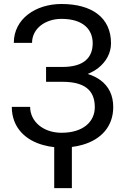

<svg xmlns="http://www.w3.org/2000/svg" viewBox="-20 -741 640 977"><path d="M214.4 -400.4V-324.7H298.3C405.8 -324.7 462.4 -285.2 462.4 -195.8C462.4 -120.1 401.4 -65.4 293 -65.4C199.2 -65.4 133.3 -123.5 133.3 -197.3H40C40 -89.4 113.3 -25.4 202.1 -2.4C219.7 2.4 237.8 5.9 255.9 7.8V216.3H345.7V6.8C364.3 4.4 381.8 1 398.9 -3.9C494.6 -30.8 556.2 -97.7 556.2 -196.3C556.2 -255.4 533.7 -301.8 491.2 -333C473.1 -346.2 451.7 -356.9 426.3 -364.7C446.8 -373 464.8 -383.3 480.5 -395.5C521.5 -428.2 544.9 -472.2 544.9 -521C544.9 -651.9 446.8 -720.7 293 -720.7C162.1 -720.7 50.3 -645.5 50.3 -522.9H143.1C143.1 -595.7 210.4 -645 293 -645C403.8 -645 451.7 -590.3 451.7 -521C451.7 -449.2 408.2 -400.4 298.3 -400.4Z"/></svg>

Font: Bert Sans
Style: Regular
Weight: 400
Designer: Christian Robertson (Google), Cristiano Sobral
Foundry: Google, Cristiano Sobral
Version: Version 3.101